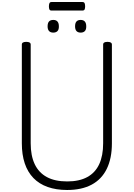

<svg xmlns="http://www.w3.org/2000/svg" viewBox="-20 -1869 1329 1908"><path d="M647 19Q538 19 453.5 -11Q369 -41 312 -100Q255 -159 226 -245.5Q197 -332 197 -445V-1426Q197 -1440 208 -1446.5Q219 -1453 241 -1453Q263 -1453 274 -1446.5Q285 -1440 285 -1426V-445Q285 -322 325 -237.5Q365 -153 445.5 -109.5Q526 -66 648 -66Q768 -66 847.5 -109.5Q927 -153 966 -237.5Q1005 -322 1005 -445V-1426Q1005 -1440 1016 -1446.5Q1027 -1453 1048 -1453Q1092 -1453 1092 -1426V-445Q1092 -295 1041 -191Q990 -87 891 -34Q792 19 647 19ZM509 -1545Q482 -1545 467.5 -1560.5Q453 -1576 453 -1607Q453 -1640 467 -1655.5Q481 -1671 510 -1671Q537 -1671 551 -1655Q565 -1639 565 -1608Q566 -1576 551.5 -1560.5Q537 -1545 509 -1545ZM782 -1545Q754 -1545 740 -1560.5Q726 -1576 726 -1607Q726 -1640 740 -1655.5Q754 -1671 782 -1671Q809 -1671 823 -1655Q837 -1639 837 -1608Q838 -1576 823.5 -1560.5Q809 -1545 782 -1545ZM493 -1764Q476 -1764 471 -1775.5Q466 -1787 466 -1805Q466 -1824 471 -1836.5Q476 -1849 493 -1849H798Q816 -1849 821 -1836.5Q826 -1824 826 -1805Q826 -1787 821 -1775.5Q816 -1764 798 -1764Z"/></svg>

Font: Playwrite ID
Style: Regular
Weight: 400
Designer: Veronika Burian, José Scaglione
Foundry: TypeTogether
Version: Version 1.002